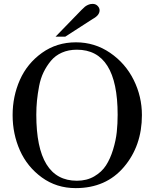

<svg xmlns="http://www.w3.org/2000/svg" viewBox="-20 -955 818 989"><path d="M371 -737Q468 -737 547 -683Q626 -629 668.5 -543.5Q711 -458 711 -362Q711 -204 618.5 -95Q526 14 370 14Q271 14 195.5 -41Q120 -96 82.5 -180.5Q45 -265 45 -362Q45 -459 82.5 -543.5Q120 -628 196 -682.5Q272 -737 371 -737ZM167 -364Q167 -24 376 -24Q427 -24 465.5 -46.5Q504 -69 526 -103Q548 -137 562.5 -184.5Q577 -232 581.5 -275Q586 -318 586 -364Q586 -699 376 -699Q333 -699 299 -684Q265 -669 242.5 -642Q220 -615 204.5 -583Q189 -551 181.5 -511.5Q174 -472 170.5 -437Q167 -402 167 -364ZM266 -766 400 -904Q412 -916 417.5 -920.5Q423 -925 433.5 -930Q444 -935 457 -935Q473 -935 483 -924.5Q493 -914 493 -902Q493 -876 457 -857L316 -766Q316 -766 266 -766Z"/></svg>

Font: Academico
Style: Regular
Weight: 400
Foundry: Steinberg Media Technologies GmbH
Version: Version 0.902